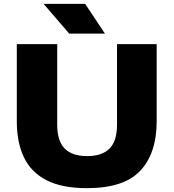

<svg xmlns="http://www.w3.org/2000/svg" viewBox="-20 -970 904 1000"><path d="M433.5 10Q303.5 10 223 -31Q142.5 -72 105 -149.8Q67.5 -227.5 67.5 -338.5V-740H278V-321Q278 -236 316.8 -196.5Q355.5 -157 433.5 -157Q512 -157 550.8 -196.5Q589.5 -236 589.5 -321V-740H796V-338.5Q796 -172 710.8 -81Q625.5 10 433.5 10ZM340.5 -795 207 -950H423.5L526.5 -795Z"/></svg>

Font: Encode Sans Expanded Expanded ExtraBold
Style: Regular
Weight: 800
Width: 7
Designer: Multiple Designers
Foundry: Impallari Type
Version: Version 3.000; ttfautohint (v1.8.3) -l 8 -r 50 -G 200 -x 14 